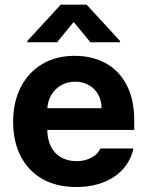

<svg xmlns="http://www.w3.org/2000/svg" viewBox="-20 -770 614 801"><path d="M34.8 -262.4Q34.8 -344 66.7 -406.4Q98.7 -468.9 156.7 -503Q214.8 -537.1 291.6 -537.1Q363.2 -537.1 419.4 -507.1Q475.6 -477.2 507.8 -416.5Q540 -355.8 540 -268.6V-227.9H94V-318.5H403.7Q403.7 -350.8 389.7 -375.7Q375.7 -400.7 350.7 -415Q325.7 -429.2 293.8 -429.2Q260.2 -429.2 233.9 -413.7Q207.6 -398.2 192.8 -371.5Q177.9 -344.8 177.4 -313V-228.1Q177.4 -188.3 192.4 -158.7Q207.3 -129.1 235.1 -113.4Q262.8 -97.7 299.4 -97.7Q323.6 -97.7 343.6 -104.7Q363.6 -111.6 377.7 -123.1Q391.7 -134.6 398.7 -150.6H536.6Q526.2 -102.2 494.4 -65.9Q462.6 -29.5 412 -9.7Q361.4 10.2 297.2 10.2Q217.1 10.2 157.9 -22.9Q98.7 -56.1 66.7 -117.6Q34.8 -179.1 34.8 -262.4ZM287.4 -678.4 218.3 -593.8H94V-599.1L233.3 -750.4H341.5L480.8 -599.1V-593.8H356.9Z"/></svg>

Font: Pretendard JP Variable
Style: Regular
Weight: 400
Designer: Base glyphs from Inter by Rasmus Andersson; Hangul glyphs from Noto Sans CJK(Source Han Sans) by Jang Soo-young and Kang
Foundry: Kil Hyung-jin
Version: Version 1.307;Glyphs 3.2 (3192)